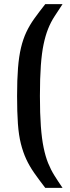

<svg xmlns="http://www.w3.org/2000/svg" viewBox="-20 -763 342 933"><path d="M200 150Q169 110 146 77Q123 44 107.5 10.5Q92 -23 81.5 -64.5Q71 -106 67 -162Q63 -218 63 -297Q63 -376 67.5 -432.5Q72 -489 82 -531Q92 -573 108 -607Q124 -641 147 -673Q170 -705 200 -743H284Q263 -711 245 -683.5Q227 -656 214 -623.5Q201 -591 192 -548.5Q183 -506 178.5 -445Q174 -384 174 -297Q174 -211 178.5 -150Q183 -89 192 -45.5Q201 -2 214 30Q227 62 244.5 90Q262 118 284 150Z"/></svg>

Font: Saira SemiCondensed SemiBold
Style: Regular
Weight: 600
Width: 4
Designer: Hector Gatti with collaboration of the Omnibus-Type team
Foundry: Omnibus-Type
Version: Version 1.101